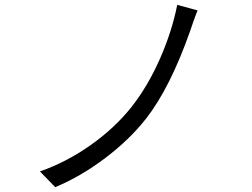

<svg xmlns="http://www.w3.org/2000/svg" viewBox="-20 -760 1040 793"><path d="M766 -634Q683 -398 584 -271Q516 -184 415 -107.5Q314 -31 208 13L145 -52Q254 -90 354 -160.5Q454 -231 523 -318Q590 -403 640 -516Q690 -629 712 -740L796 -717Q788 -698 778.5 -670.5Q769 -643 766 -634Z"/></svg>

Font: Sinter Normal
Style: Regular
Weight: 350
Foundry: Adobe & rsms
Version: Version 1.000